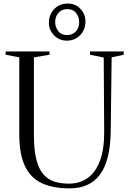

<svg xmlns="http://www.w3.org/2000/svg" viewBox="-20 -1026 710 1056"><path d="M363 10Q271.5 10 210 -18.5Q148.5 -47 117.2 -112.5Q86 -178 86 -288.5V-710.5L11 -725V-743H252.5V-725L166.5 -710.5V-284Q166.5 -201 180 -148.5Q193.5 -96 218.8 -67Q244 -38 279.5 -27Q315 -16 359 -16Q419 -16 462.5 -47.2Q506 -78.5 529.8 -141.8Q553.5 -205 553 -301L550.5 -709.5L475 -725V-743H660.5V-725L594 -710.5L589 -305Q588 -223.5 573.2 -164Q558.5 -104.5 530 -66Q501.5 -27.5 459.8 -8.8Q418 10 363 10ZM347.5 -802.5Q305 -802.5 277 -831.8Q249 -861 249 -900.5Q249 -946 278.2 -976.2Q307.5 -1006.5 352.5 -1006.5Q395 -1006.5 422.5 -977.2Q450 -948 450 -907.5Q450 -863 421 -832.8Q392 -802.5 347.5 -802.5ZM349.5 -833Q379 -833 397.2 -853.2Q415.5 -873.5 415.5 -904.5Q415.5 -931.5 399 -953.8Q382.5 -976 349.5 -976Q320.5 -976 302 -955.8Q283.5 -935.5 283.5 -904.5Q283.5 -877.5 300 -855.2Q316.5 -833 349.5 -833Z"/></svg>

Font: Merriweather 144pt Light
Style: Regular
Weight: 300
Version: Version 2.100